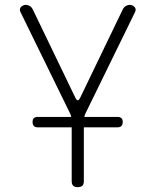

<svg xmlns="http://www.w3.org/2000/svg" viewBox="-20 -760 640 790"><path d="M300 10Q287 10 281 4Q275 -2 275 -15V-236H136Q125 -236 119.5 -241.5Q114 -247 114 -258Q114 -269 119.5 -274Q125 -279 136 -279H273V-280Q271 -289 266 -298L64 -711Q61 -717 62 -722.5Q63 -728 66.5 -731.5Q70 -735 75 -737.5Q80 -740 86 -740Q94 -740 102 -735.5Q110 -731 115 -721L291 -356Q296 -347 300 -347Q304 -347 309 -356L485 -721Q490 -731 498 -735.5Q506 -740 514 -740Q520 -740 525 -737.5Q530 -735 533.5 -731.5Q537 -728 538 -722.5Q539 -717 536 -711L334 -298Q329 -289 327 -280V-279H463Q474 -279 479.5 -274Q485 -269 485 -258Q485 -247 479.5 -241.5Q474 -236 463 -236H325V-15Q325 -2 319 4Q313 10 300 10Z"/></svg>

Font: Maple Mono NL Thin
Style: Regular
Weight: 250
Monospace: yes
Designer: subframe7536
Version: Version 7.000